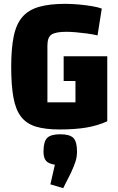

<svg xmlns="http://www.w3.org/2000/svg" viewBox="-20 -660 614 1001"><path d="M290.2 15Q216 15 167.2 0.1Q118.4 -14.8 90 -51.2Q61.7 -87.6 50.1 -151.3Q38.4 -215.1 38.4 -312Q38.4 -407.7 51.6 -471.2Q64.7 -534.7 96.7 -571.6Q128.6 -608.5 183.3 -624.2Q238 -640 320.6 -640Q352.5 -640 389.7 -636.7Q426.9 -633.5 459.8 -627.8Q492.7 -622.2 510.6 -615.2L488.5 -475.4Q463.3 -481.4 433.3 -485.4Q403.2 -489.4 375 -491.8Q346.8 -494.2 326 -494.2Q270.6 -494.2 248.9 -479.9Q227.2 -465.7 227.2 -422.8V-126.6H524.7L539.2 -27.6Q488.7 -4.8 429.9 5.1Q371 15 290.2 15ZM373.4 -30V-237.6H311.9V-366.8H539.2V-27.6ZM309.4 321 242.8 301.1 266.1 198.6Q234 194 220.4 178.9Q206.8 163.8 206.8 130.3Q206.8 78.4 225.8 59.2Q244.8 40 294.5 40Q343.4 40 362.5 59.2Q381.5 78.4 381.5 130.3Q381.5 157.2 373.8 181.7Q366 206.2 349.5 241.8Z"/></svg>

Font: Changa
Style: Regular
Weight: 400
Designer: Eduardo Rodriguez Tunni
Foundry: Eduardo Rodriguez Tunni
Version: Version 3.003